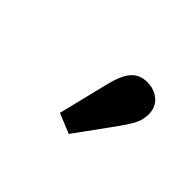

<svg xmlns="http://www.w3.org/2000/svg" viewBox="-57 -939 508 508"><g transform="rotate(45 197.0 -685.0)"><path d="M161 -586 197 -732Q208 -774 224.5 -790.5Q241 -807 267 -807Q294 -807 312 -791.5Q330 -776 330 -749Q330 -729 321.5 -712.5Q313 -696 296 -672L217 -563Z"/></g></svg>

Font: Source Serif 4 ExtraBold
Style: Regular
Weight: 800
Designer: Frank Grießhammer
Foundry: Adobe Systems Incorporated
Version: Version 4.004;hotconv 1.0.116;makeotfexe 2.5.65601